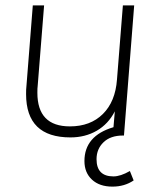

<svg xmlns="http://www.w3.org/2000/svg" viewBox="-20 -504 585 714"><path d="M463 132 477 167Q443 190 398 190Q350 190 322 164Q294 138 294 95Q294 1 402 -31L407 -90Q383 -43 340 -18Q297 7 242 7Q77 7 77 -154Q77 -174 78 -180L102 -484H144L120 -183Q119 -178 119 -159Q119 -34 240 -34Q316 -34 362.5 -80Q409 -126 415 -208L437 -484H479L441 0H437Q391 0 365 25Q339 50 339 88Q339 152 402 152Q428 152 463 132Z"/></svg>

Font: Iunito ExtraLight
Style: Italic
Weight: 200
Italic angle: -4.541°
Designer: Vernon Adams
Foundry: Vernon Adams
Version: Version 2.001;November 30, 2019;FontCreator 12.0.0.2547 64-b